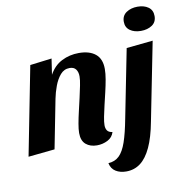

<svg xmlns="http://www.w3.org/2000/svg" viewBox="-98 -830 1077 1122"><g transform="rotate(-10 440.5 -268.5)"><path d="M419 20Q379 20 353.5 -1.5Q328 -23 328 -69Q328 -91 334 -124.5Q340 -158 349 -196Q358 -234 366.5 -272Q375 -310 381.5 -342Q388 -374 388 -395Q388 -421 376 -437Q364 -453 339 -453Q306 -453 284 -427.5Q262 -402 248 -364.5Q234 -327 227 -291L170 0L13 16L116 -510L245 -526L231 -432Q259 -483 305.5 -506.5Q352 -530 407 -530Q470 -530 505.5 -501Q541 -472 541 -412Q541 -385 535 -350.5Q529 -316 520 -278Q511 -240 502.5 -204Q494 -168 488 -137.5Q482 -107 482 -88Q482 -69 490.5 -56.5Q499 -44 521 -41Q512 -10 482.5 5Q453 20 419 20ZM561 200Q525 200 499 184Q473 168 466 134Q505 132 530.5 107.5Q556 83 574 31Q592 -21 608 -106L688 -510L845 -526L753 -62Q736 29 709 87Q682 145 645.5 172.5Q609 200 561 200ZM788 -594Q749 -594 723.5 -612Q698 -630 698 -664Q698 -700 725.5 -718.5Q753 -737 792 -737Q831 -737 856 -719Q881 -701 881 -666Q881 -630 854 -612Q827 -594 788 -594Z"/></g></svg>

Font: Sansita Swashed Light SemiBold
Style: Regular
Weight: 600
Version: Version 1.003